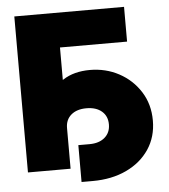

<svg xmlns="http://www.w3.org/2000/svg" viewBox="-55 -777 783 892"><g transform="rotate(-5 336.5 -331.5)"><path d="M556.6 -727.5V-565.4H243.7V0H44.9V-727.5ZM289.1 65.9V-106H341.3Q386.2 -106 412.6 -128.7Q439 -151.4 439 -189.9Q439 -228.5 412.6 -251Q386.2 -273.4 341.3 -273.4Q296.4 -273.4 270 -251Q243.7 -228.5 243.7 -189.9H144Q144 -266.1 170.2 -324.7Q196.3 -383.3 247.3 -416.3Q298.3 -449.2 372.6 -449.2Q446.3 -449.2 507.8 -416.3Q569.3 -383.3 606.7 -324.7Q644 -266.1 644 -189.9Q644 -113.8 605.5 -56.2Q566.9 1.5 498.5 33.7Q430.2 65.9 341.3 65.9Z"/></g></svg>

Font: Inter 18pt Black
Style: Regular
Weight: 900
Designer: Rasmus Andersson
Foundry: rsms
Version: Version 4.001;git-66647c0bb